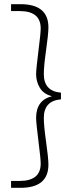

<svg xmlns="http://www.w3.org/2000/svg" viewBox="-20 -760 363 920"><path d="M78 -740Q212 -740 212 -629Q212 -597 200 -513Q190 -443 190 -405Q190 -323 272 -316V-284Q190 -277 190 -195Q190 -157 200 -87Q212 -3 212 29Q212 140 78 140H33V107H74Q175 107 175 24Q175 0 165 -77Q153 -173 153 -195Q153 -280 229 -299Q189 -309 171 -339Q153 -369 153 -405Q153 -427 165 -523Q175 -600 175 -624Q175 -707 74 -707H33V-740Z"/></svg>

Font: Nacelle UltraLight
Style: Regular
Weight: 200
Designer: Sora Sagano
Foundry: Sora Sagano
Version: Version 1.000;FEAKit 1.0